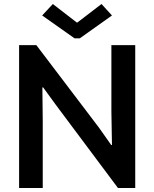

<svg xmlns="http://www.w3.org/2000/svg" viewBox="-20 -947 777 967"><path d="M76.2 -719.7H163.1L479.5 -302.7L540 -216.8H543.9L541 -385.7V-719.7H661.1V0H574.2L259.8 -420.9L197.3 -506.8H193.4L195.3 -336.9V0H76.2ZM366.2 -834H370.1L491.2 -926.8L543.9 -869.1L381.8 -753.9H355.5L192.4 -869.1L246.1 -926.8Z"/></svg>

Font: Reddit Sans Vanilla SemiBold
Style: Regular
Weight: 600
Designer: Stephen Hutchings
Foundry: Reddit
Version: Version 1.013